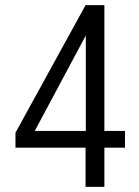

<svg xmlns="http://www.w3.org/2000/svg" viewBox="-20 -725 538 745"><path d="M312 0V-152H40V-210L312 -705H385V-217H465V-152H385V0ZM313 -217V-610H325L108 -204L104 -217Z"/></svg>

Font: Nunito Sans 10pt Condensed
Style: Regular
Weight: 400
Width: 3
Designer: Vernon Adams
Foundry: Vernon Adams
Version: Version 3.101;gftools[0.9.27]